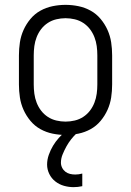

<svg xmlns="http://www.w3.org/2000/svg" viewBox="-20 -548 540 791"><path d="M250 8Q223 8 196.5 2.5Q170 -3 146.5 -16Q123 -29 105.5 -50Q88 -71 77 -95.5Q66 -120 62 -146.5Q58 -173 58 -200V-320Q58 -347 62 -373.5Q66 -400 77 -424.5Q88 -449 105.5 -470Q123 -491 146.5 -504Q170 -517 196.5 -522.5Q223 -528 250 -528Q277 -528 303.5 -522.5Q330 -517 353.5 -504Q377 -491 394.5 -470Q412 -449 423 -424.5Q434 -400 438 -373.5Q442 -347 442 -320V-200Q442 -173 438 -146.5Q434 -120 423 -95.5Q412 -71 394.5 -50Q377 -29 353.5 -16Q330 -3 303.5 2.5Q277 8 250 8ZM250 -47Q269 -47 288 -51.5Q307 -56 323 -66.5Q339 -77 350.5 -92Q362 -107 369 -125Q376 -143 378.5 -162Q381 -181 381 -200V-320Q381 -339 378.5 -358Q376 -377 369 -395Q362 -413 350.5 -428Q339 -443 323 -453.5Q307 -464 288 -468.5Q269 -473 250 -473Q231 -473 212 -468.5Q193 -464 177 -453.5Q161 -443 149.5 -428Q138 -413 131 -395Q124 -377 121.5 -358Q119 -339 119 -320V-200Q119 -181 121.5 -162Q124 -143 131 -125Q138 -107 149.5 -92Q161 -77 177 -66.5Q193 -56 212 -51.5Q231 -47 250 -47ZM283 223Q263 223 243.5 217.5Q224 212 208 199.5Q192 187 183 168.5Q174 150 174 130Q174 110 181 90Q188 70 198.5 52.5Q209 35 222.5 20Q236 5 252 -8H297V0Q284 12 273 26Q262 40 253.5 55.5Q245 71 238 88Q231 105 231 122Q231 133 236 143Q241 153 249.5 159.5Q258 166 268.5 168.5Q279 171 290 171Q297 171 304.5 170Q312 169 319 167V219Q310 221 301 222Q292 223 283 223Z"/></svg>

Font: Iosevka Fixed Light
Style: Regular
Weight: 300
Monospace: yes
Designer: Belleve Invis
Foundry: Belleve Invis
Version: Version 32.3.0